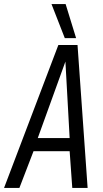

<svg xmlns="http://www.w3.org/2000/svg" viewBox="-50 -931 512 951"><path d="M-30 0 239 -708H334L384 0H308L295 -182H116L46 0ZM137 -247H295L274 -626ZM271 -742 205 -911H275L327 -742Z"/></svg>

Font: Georama SemiCondensed
Style: Italic
Weight: 400
Width: 4
Italic angle: -9°
Designer: Jean-Baptiste Levee
Foundry: Production Type
Version: Version 1.000